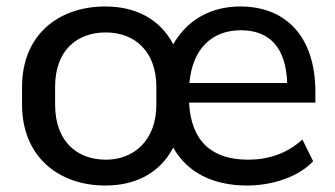

<svg xmlns="http://www.w3.org/2000/svg" viewBox="-20 -569 1046 599"><path d="M309.1 9.8C403.8 9.8 479 -29.8 520.5 -108.4C563.5 -31.7 643.6 9.8 750.5 9.8C828.1 9.8 910.2 -16.1 957 -65.9L923.3 -133.8C875.5 -89.4 815.4 -70.8 754.4 -70.8C641.6 -70.8 576.2 -127.4 569.8 -249H963.9V-282.7C963.9 -449.7 876.5 -548.8 729.5 -548.8C639.2 -548.8 564 -507.8 520.5 -430.7C479.5 -509.3 403.3 -548.8 309.1 -548.8C159.7 -548.8 48.8 -458 48.8 -297.9V-242.7C48.8 -82.5 160.2 9.8 309.1 9.8ZM310.5 -70.8C220.7 -70.8 151.9 -127.4 151.9 -242.7V-297.9C151.9 -412.6 220.7 -467.8 310.1 -467.8C398.9 -467.8 467.8 -410.2 467.8 -297.9V-242.7C467.8 -131.3 397.9 -70.8 310.5 -70.8ZM731.4 -474.6C821.3 -474.6 872.1 -420.4 876 -310.1H570.8C580.6 -416.5 640.6 -474.6 731.4 -474.6Z"/></svg>

Font: Winston
Style: Regular
Weight: 400
Designer: Vernon Adams, Kim Jin-seong, David Berlow, Cristiano Sobral
Foundry: The Winston Project Authors
Version: Version 3.004